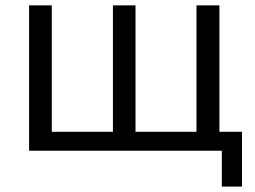

<svg xmlns="http://www.w3.org/2000/svg" viewBox="-20 -559 947 712"><path d="M802.6 0H87.9V-539.1H172V-70.3H398.8V-539.1H482.5V-70.3H708.6V-539.1H793.7V-70.3H877.4V132.8H802.6Z"/></svg>

Font: Min Sans VF VF
Style: Regular
Weight: 400
Designer: Jinseong-Kim, NotoSansCJK, Nunito
Foundry: Jinseong-Kim
Version: Version 1.420;Glyphs 3.1.2 (3151)